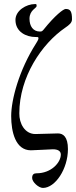

<svg xmlns="http://www.w3.org/2000/svg" viewBox="-20 -734 374 944"><path d="M35 -163C35 -86 56 5 132 5C152 5 225 0 240 0C264 0 279 8 279 26C279 65 232 118 160 118C147 118 138 123 138 141C138 161 170 190 191 190C252 190 314 96 314 -1C314 -62 290 -78 265 -78C253 -78 165 -75 154 -75C102 -75 74 -127 75 -177C75 -355 185 -519 301 -598C320 -611 334 -622 334 -639C334 -678 326 -690 303 -690C292 -690 251 -659 194 -588C187 -580 185 -579 176 -579C143 -579 125 -605 125 -642C125 -684 160 -694 160 -704C160 -714 159 -714 152 -714C109 -714 56 -682 56 -636C56 -577 109 -552 155 -552C164 -552 169 -553 169 -547C169 -542 169 -539 157 -520C73 -388 35 -243 35 -163Z"/></svg>

Font: EB Garamond 12
Style: Regular
Weight: 400
Version: Version 0.016+